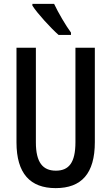

<svg xmlns="http://www.w3.org/2000/svg" viewBox="-20 -960 574 990"><path d="M259 -940H147V-931C173 -890 244 -813 282 -780H346V-792C320 -827 280 -895 259 -940ZM469 -227V-714H369V-227C369 -121 335 -80 268 -80C201 -80 165 -122 165 -226V-714H65V-226C65 -65 136 10 267 10C400 10 469 -65 469 -227Z"/></svg>

Font: Noto Sans Myanmar ExtraCondensed Medium
Style: Regular
Weight: 500
Width: 2
Designer: Monotype Design Team
Foundry: Monotype Imaging Inc.
Version: Version 2.107